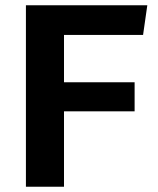

<svg xmlns="http://www.w3.org/2000/svg" viewBox="-20 -706 597 726"><path d="M78 0V-686H537L521 -574H222V-395H489V-285H222V0Z"/></svg>

Font: Chivo Medium SemiBold
Style: Regular
Weight: 600
Version: Version 2.002